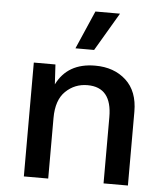

<svg xmlns="http://www.w3.org/2000/svg" viewBox="-53 -793 725 840"><g transform="rotate(5 309.5 -373.0)"><path d="M440 -746 341 -578H259L332 -746ZM352 -510Q435 -510 487.5 -462Q540 -414 540 -324V0H433V-291Q433 -422 326 -422Q270 -422 230 -383.5Q190 -345 190 -266V0H83V-500H178L183 -413Q231 -510 352 -510Z"/></g></svg>

Font: Elaine Sans Medium
Style: Regular
Weight: 500
Designer: Wei Huang
Foundry: Wei Huang
Version: Version 2.001;PS 002.001;hotconv 1.0.88;makeotf.lib2.5.64775